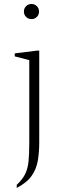

<svg xmlns="http://www.w3.org/2000/svg" viewBox="-20 -714 317 964"><path d="M138 -618Q122 -618 111 -629Q100 -640 100 -656Q100 -672 111 -683Q122 -694 138 -694Q154 -694 165 -683Q176 -672 176 -656Q176 -640 165 -629Q154 -618 138 -618ZM64 230V214Q94 186 107 158.5Q120 131 123.5 93.5Q127 56 127 0V-412L54 -431V-446L167 -460H177V0Q177 50 170 92Q163 134 139.5 168Q116 202 64 230Z"/></svg>

Font: Spectral ExtraLight
Style: Regular
Weight: 275
Designer: Jean-Baptiste Levee
Foundry: Production Type
Version: Version 2.001